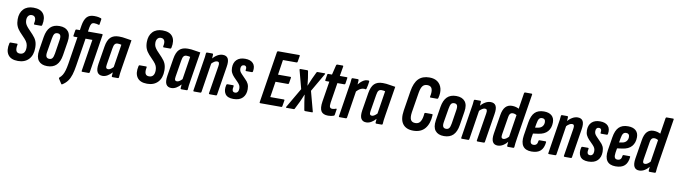

<svg xmlns="http://www.w3.org/2000/svg" viewBox="-38 -1408 8163 2319"><g transform="rotate(10 4043.0 -248.0)"><path d="M163 6Q75 6 39.5 -46Q4 -98 25 -187Q28 -198 36 -198H115Q126 -198 124 -187Q114 -137 125 -111.5Q136 -86 170 -86Q204 -86 221 -108Q238 -130 238 -172Q238 -201 228 -224.5Q218 -248 195 -273L129 -343Q100 -375 86.5 -409.5Q73 -444 73 -490Q73 -569 116.5 -615Q160 -661 238 -661Q325 -661 361 -611.5Q397 -562 378 -474Q375 -461 366 -461H286Q276 -461 277 -474Q288 -520 276 -544.5Q264 -569 233 -569Q206 -569 191 -549.5Q176 -530 176 -499Q176 -472 185.5 -452Q195 -432 216 -408L281 -339Q314 -304 328 -270Q342 -236 342 -187Q342 -95 294 -44.5Q246 6 163 6Z M521 6Q449 6 414.5 -37Q380 -80 393 -164L420 -334Q434 -417 474.5 -457Q515 -497 586 -497Q659 -497 694 -454Q729 -411 715 -327L688 -158Q675 -75 634 -34.5Q593 6 521 6ZM532 -85Q557 -85 569.5 -102Q582 -119 589 -161L615 -328Q622 -370 612.5 -388.5Q603 -407 577 -407Q551 -407 539 -390Q527 -373 520 -330L492 -163Q485 -122 495 -103.5Q505 -85 532 -85Z M921 -401 867 -61Q857 4 842.5 51.5Q828 99 803.5 132.5Q779 166 739 191Q731 196 727 188L689 129Q685 122 692 115Q713 98 727 75Q741 52 751 18Q761 -16 769 -64L822 -401H781Q769 -401 771 -412L782 -480Q784 -491 793 -491H836L845 -548Q857 -621 887.5 -655Q918 -689 977 -689Q1008 -689 1029 -685Q1050 -681 1060 -677Q1070 -673 1068 -664L1058 -601Q1057 -591 1046 -594Q1037 -597 1024 -600Q1011 -603 994 -603Q971 -603 960 -589.5Q949 -576 943 -542L935 -491H1107Q1112 -491 1114.5 -488.5Q1117 -486 1116 -480L1042 -11Q1040 0 1030 0H951Q941 0 943 -11L1005 -401Z M1199 6Q1155 6 1136 -26.5Q1117 -59 1128 -130L1163 -346Q1176 -427 1212.5 -462Q1249 -497 1315 -497Q1360 -497 1397 -489.5Q1434 -482 1471 -478L1414 -125Q1408 -86 1404 -58.5Q1400 -31 1400 -11Q1399 0 1388 0H1323Q1312 0 1312 -11Q1313 -21 1314 -33Q1315 -45 1316 -58Q1290 -29 1260.5 -11.5Q1231 6 1199 6ZM1253 -85Q1267 -85 1283.5 -95.5Q1300 -106 1316 -123L1360 -404Q1349 -407 1338 -408.5Q1327 -410 1315 -410Q1292 -410 1279.5 -395Q1267 -380 1261 -340L1228 -138Q1223 -109 1229.5 -97Q1236 -85 1253 -85Z M1747 6Q1659 6 1623.5 -46Q1588 -98 1609 -187Q1612 -198 1620 -198H1699Q1710 -198 1708 -187Q1698 -137 1709 -111.5Q1720 -86 1754 -86Q1788 -86 1805 -108Q1822 -130 1822 -172Q1822 -201 1812 -224.5Q1802 -248 1779 -273L1713 -343Q1684 -375 1670.5 -409.5Q1657 -444 1657 -490Q1657 -569 1700.5 -615Q1744 -661 1822 -661Q1909 -661 1945 -611.5Q1981 -562 1962 -474Q1959 -461 1950 -461H1870Q1860 -461 1861 -474Q1872 -520 1860 -544.5Q1848 -569 1817 -569Q1790 -569 1775 -549.5Q1760 -530 1760 -499Q1760 -472 1769.5 -452Q1779 -432 1800 -408L1865 -339Q1898 -304 1912 -270Q1926 -236 1926 -187Q1926 -95 1878 -44.5Q1830 6 1747 6Z M2043 6Q1999 6 1980 -26.5Q1961 -59 1972 -130L2007 -346Q2020 -427 2056.5 -462Q2093 -497 2159 -497Q2204 -497 2241 -489.5Q2278 -482 2315 -478L2258 -125Q2252 -86 2248 -58.5Q2244 -31 2244 -11Q2243 0 2232 0H2167Q2156 0 2156 -11Q2157 -21 2158 -33Q2159 -45 2160 -58Q2134 -29 2104.5 -11.5Q2075 6 2043 6ZM2097 -85Q2111 -85 2127.5 -95.5Q2144 -106 2160 -123L2204 -404Q2193 -407 2182 -408.5Q2171 -410 2159 -410Q2136 -410 2123.5 -395Q2111 -380 2105 -340L2072 -138Q2067 -109 2073.5 -97Q2080 -85 2097 -85Z M2515 0Q2503 0 2504 -11L2559 -352Q2564 -382 2558 -394.5Q2552 -407 2535 -407Q2519 -407 2500.5 -395.5Q2482 -384 2462 -362L2457 -420Q2488 -457 2521.5 -477Q2555 -497 2589 -497Q2635 -497 2653 -464.5Q2671 -432 2659 -361L2603 -11Q2602 0 2592 0ZM2323 0Q2311 0 2313 -11L2369 -367Q2376 -405 2379.5 -433Q2383 -461 2384 -480Q2385 -491 2396 -491H2461Q2471 -491 2471 -480Q2471 -462 2468.5 -436.5Q2466 -411 2464 -394L2469 -375L2412 -11Q2410 0 2400 0Z M2804 6Q2731 6 2703.5 -36Q2676 -78 2692 -146Q2695 -157 2705 -157H2772Q2778 -157 2781 -153.5Q2784 -150 2782 -146Q2774 -110 2781 -91.5Q2788 -73 2812 -73Q2832 -73 2843.5 -88Q2855 -103 2855 -129Q2855 -151 2847.5 -167Q2840 -183 2821 -203L2771 -254Q2749 -277 2736.5 -302.5Q2724 -328 2724 -363Q2724 -427 2760.5 -462Q2797 -497 2862 -497Q2929 -497 2961 -462.5Q2993 -428 2982 -364Q2980 -352 2971 -352H2901Q2890 -352 2892 -364Q2897 -389 2889.5 -403Q2882 -417 2863 -417Q2845 -417 2835 -405Q2825 -393 2825 -370Q2825 -353 2831 -339.5Q2837 -326 2854 -308L2902 -258Q2931 -231 2943.5 -204Q2956 -177 2956 -139Q2956 -73 2918 -33.5Q2880 6 2804 6Z M3136 0Q3124 0 3126 -11L3226 -644Q3229 -655 3238 -655H3495Q3507 -655 3505 -644L3493 -572Q3491 -561 3482 -561H3314L3286 -377H3436Q3448 -377 3446 -366L3435 -298Q3433 -287 3424 -287H3271L3241 -94H3406Q3418 -94 3416 -83L3404 -11Q3403 0 3393 0Z M3457 0Q3452 0 3450 -3.5Q3448 -7 3451 -11L3592 -253L3532 -480Q3531 -486 3533.5 -488.5Q3536 -491 3541 -491H3625Q3636 -491 3636 -480L3649 -401Q3652 -379 3654.5 -355Q3657 -331 3659 -309H3661Q3670 -331 3680 -355Q3690 -379 3699 -400L3737 -480Q3741 -491 3750 -491H3837Q3843 -491 3844.5 -488Q3846 -485 3843 -480L3712 -254L3777 -11Q3781 0 3768 0H3685Q3674 0 3673 -11L3658 -98Q3654 -122 3651 -146.5Q3648 -171 3645 -194H3643Q3634 -170 3623 -145.5Q3612 -121 3602 -98L3558 -10Q3555 0 3547 0Z M3967 6Q3904 6 3881 -31Q3858 -68 3871 -151L3911 -401H3870Q3858 -401 3860 -413L3871 -480Q3873 -491 3882 -491H3928L3957 -610Q3961 -621 3969 -621H4034Q4046 -621 4044 -610L4024 -491H4108Q4120 -491 4117 -480L4107 -413Q4105 -401 4095 -401H4010L3971 -156Q3965 -114 3973 -99Q3981 -84 4003 -84Q4016 -84 4026.5 -87Q4037 -90 4047 -94Q4051 -96 4054 -93Q4057 -90 4056 -85L4045 -17Q4044 -8 4034 -5Q4021 0 4003.5 3Q3986 6 3967 6Z M4108 0Q4096 0 4098 -11L4154 -367Q4161 -405 4164.5 -433Q4168 -461 4169 -480Q4170 -491 4181 -491H4246Q4256 -491 4256 -480Q4256 -462 4253.5 -436.5Q4251 -411 4249 -394L4254 -375L4197 -11Q4195 0 4185 0ZM4240 -332 4248 -422Q4262 -440 4280 -457Q4298 -474 4318.5 -485.5Q4339 -497 4361 -497Q4367 -497 4371.5 -497Q4376 -497 4380 -496Q4386 -494 4385 -485Q4383 -464 4378.5 -441Q4374 -418 4368 -396Q4364 -384 4357 -386Q4352 -388 4348 -388.5Q4344 -389 4337 -389Q4321 -389 4304 -382Q4287 -375 4271 -362Q4255 -349 4240 -332Z M4434 6Q4390 6 4371 -26.5Q4352 -59 4363 -130L4398 -346Q4411 -427 4447.5 -462Q4484 -497 4550 -497Q4595 -497 4632 -489.5Q4669 -482 4706 -478L4649 -125Q4643 -86 4639 -58.5Q4635 -31 4635 -11Q4634 0 4623 0H4558Q4547 0 4547 -11Q4548 -21 4549 -33Q4550 -45 4551 -58Q4525 -29 4495.5 -11.5Q4466 6 4434 6ZM4488 -85Q4502 -85 4518.5 -95.5Q4535 -106 4551 -123L4595 -404Q4584 -407 4573 -408.5Q4562 -410 4550 -410Q4527 -410 4514.5 -395Q4502 -380 4496 -340L4463 -138Q4458 -109 4464.5 -97Q4471 -85 4488 -85Z M5010 6Q4922 6 4881 -49.5Q4840 -105 4857 -214L4896 -459Q4913 -563 4961 -612Q5009 -661 5095 -661Q5157 -661 5195.5 -632Q5234 -603 5247 -552.5Q5260 -502 5242 -435Q5239 -424 5230 -424H5150Q5138 -424 5141 -435Q5155 -497 5142 -531.5Q5129 -566 5085 -566Q5047 -566 5027 -540.5Q5007 -515 4997 -456L4957 -210Q4948 -147 4963 -118Q4978 -89 5020 -89Q5064 -89 5084 -125Q5104 -161 5108 -220Q5109 -231 5119 -231H5199Q5204 -231 5207 -229Q5210 -227 5209 -220Q5204 -114 5154.5 -54Q5105 6 5010 6Z M5387 6Q5315 6 5280.5 -37Q5246 -80 5259 -164L5286 -334Q5300 -417 5340.5 -457Q5381 -497 5452 -497Q5525 -497 5560 -454Q5595 -411 5581 -327L5554 -158Q5541 -75 5500 -34.5Q5459 6 5387 6ZM5398 -85Q5423 -85 5435.5 -102Q5448 -119 5455 -161L5481 -328Q5488 -370 5478.5 -388.5Q5469 -407 5443 -407Q5417 -407 5405 -390Q5393 -373 5386 -330L5358 -163Q5351 -122 5361 -103.5Q5371 -85 5398 -85Z M5800 0Q5788 0 5789 -11L5844 -352Q5849 -382 5843 -394.5Q5837 -407 5820 -407Q5804 -407 5785.5 -395.5Q5767 -384 5747 -362L5742 -420Q5773 -457 5806.5 -477Q5840 -497 5874 -497Q5920 -497 5938 -464.5Q5956 -432 5944 -361L5888 -11Q5887 0 5877 0ZM5608 0Q5596 0 5598 -11L5654 -367Q5661 -405 5664.5 -433Q5668 -461 5669 -480Q5670 -491 5681 -491H5746Q5756 -491 5756 -480Q5756 -462 5753.5 -436.5Q5751 -411 5749 -394L5754 -375L5697 -11Q5695 0 5685 0Z M6046 6Q6002 6 5984 -27.5Q5966 -61 5977 -130L6014 -359Q6025 -430 6055.5 -463.5Q6086 -497 6136 -497Q6162 -497 6185.5 -490.5Q6209 -484 6232 -470L6219 -391Q6203 -400 6189 -405Q6175 -410 6161 -410Q6148 -410 6138 -404.5Q6128 -399 6121.5 -386Q6115 -373 6112 -352L6077 -138Q6072 -109 6078 -97Q6084 -85 6101 -85Q6117 -85 6136 -98Q6155 -111 6173 -133L6178 -75Q6145 -34 6113 -14Q6081 6 6046 6ZM6172 0Q6161 0 6161 -11Q6162 -30 6164.5 -55.5Q6167 -81 6169 -98L6164 -117L6251 -672Q6253 -683 6263 -683H6341Q6352 -683 6350 -672L6263 -125Q6257 -88 6253.5 -59.5Q6250 -31 6249 -11Q6248 0 6237 0Z M6461 6Q6387 6 6355.5 -38.5Q6324 -83 6337 -169L6363 -332Q6377 -419 6416.5 -458Q6456 -497 6528 -497Q6589 -497 6622.5 -468Q6656 -439 6656 -385Q6656 -316 6618.5 -273Q6581 -230 6506 -220L6442 -211L6433 -156Q6427 -115 6436 -96.5Q6445 -78 6470 -78Q6494 -78 6507 -91.5Q6520 -105 6523 -135Q6524 -145 6534 -145H6606Q6618 -145 6616 -134Q6609 -63 6571.5 -28.5Q6534 6 6461 6ZM6454 -286 6487 -291Q6522 -296 6541 -317.5Q6560 -339 6560 -371Q6560 -414 6520 -414Q6495 -414 6482.5 -397Q6470 -380 6463 -338Z M6868 0Q6856 0 6857 -11L6912 -352Q6917 -382 6911 -394.5Q6905 -407 6888 -407Q6872 -407 6853.5 -395.5Q6835 -384 6815 -362L6810 -420Q6841 -457 6874.5 -477Q6908 -497 6942 -497Q6988 -497 7006 -464.5Q7024 -432 7012 -361L6956 -11Q6955 0 6945 0ZM6676 0Q6664 0 6666 -11L6722 -367Q6729 -405 6732.5 -433Q6736 -461 6737 -480Q6738 -491 6749 -491H6814Q6824 -491 6824 -480Q6824 -462 6821.5 -436.5Q6819 -411 6817 -394L6822 -375L6765 -11Q6763 0 6753 0Z M7157 6Q7084 6 7056.5 -36Q7029 -78 7045 -146Q7048 -157 7058 -157H7125Q7131 -157 7134 -153.5Q7137 -150 7135 -146Q7127 -110 7134 -91.5Q7141 -73 7165 -73Q7185 -73 7196.5 -88Q7208 -103 7208 -129Q7208 -151 7200.5 -167Q7193 -183 7174 -203L7124 -254Q7102 -277 7089.5 -302.5Q7077 -328 7077 -363Q7077 -427 7113.5 -462Q7150 -497 7215 -497Q7282 -497 7314 -462.5Q7346 -428 7335 -364Q7333 -352 7324 -352H7254Q7243 -352 7245 -364Q7250 -389 7242.5 -403Q7235 -417 7216 -417Q7198 -417 7188 -405Q7178 -393 7178 -370Q7178 -353 7184 -339.5Q7190 -326 7207 -308L7255 -258Q7284 -231 7296.5 -204Q7309 -177 7309 -139Q7309 -73 7271 -33.5Q7233 6 7157 6Z M7492 6Q7418 6 7386.5 -38.5Q7355 -83 7368 -169L7394 -332Q7408 -419 7447.5 -458Q7487 -497 7559 -497Q7620 -497 7653.5 -468Q7687 -439 7687 -385Q7687 -316 7649.5 -273Q7612 -230 7537 -220L7473 -211L7464 -156Q7458 -115 7467 -96.5Q7476 -78 7501 -78Q7525 -78 7538 -91.5Q7551 -105 7554 -135Q7555 -145 7565 -145H7637Q7649 -145 7647 -134Q7640 -63 7602.5 -28.5Q7565 6 7492 6ZM7485 -286 7518 -291Q7553 -296 7572 -317.5Q7591 -339 7591 -371Q7591 -414 7551 -414Q7526 -414 7513.5 -397Q7501 -380 7494 -338Z M7782 6Q7738 6 7720 -27.5Q7702 -61 7713 -130L7750 -359Q7761 -430 7791.5 -463.5Q7822 -497 7872 -497Q7898 -497 7921.5 -490.5Q7945 -484 7968 -470L7955 -391Q7939 -400 7925 -405Q7911 -410 7897 -410Q7884 -410 7874 -404.5Q7864 -399 7857.5 -386Q7851 -373 7848 -352L7813 -138Q7808 -109 7814 -97Q7820 -85 7837 -85Q7853 -85 7872 -98Q7891 -111 7909 -133L7914 -75Q7881 -34 7849 -14Q7817 6 7782 6ZM7908 0Q7897 0 7897 -11Q7898 -30 7900.5 -55.5Q7903 -81 7905 -98L7900 -117L7987 -672Q7989 -683 7999 -683H8077Q8088 -683 8086 -672L7999 -125Q7993 -88 7989.5 -59.5Q7986 -31 7985 -11Q7984 0 7973 0Z"/></g></svg>

Font: Sofia Sans Extra Condensed
Style: Bold Italic
Weight: 700
Italic angle: -9°
Designer: Botio Nikoltchev, Ani Petrova
Foundry: lettersoup
Version: Version 4.101